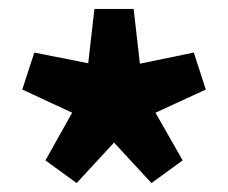

<svg xmlns="http://www.w3.org/2000/svg" viewBox="-20 -732 512 431"><path d="M152 -321 82 -372 142 -479 30 -531 57 -614 178 -590 192 -712H280L294 -589L415 -614L442 -531L329 -479L390 -372L320 -321L236 -412Z"/></svg>

Font: Source Sans 3 ExtraLight Black
Style: Regular
Weight: 900
Version: Version 3.052;hotconv 1.1.0;makeotfexe 2.6.0